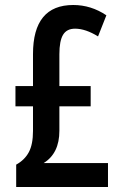

<svg xmlns="http://www.w3.org/2000/svg" viewBox="-20 -744 487 764"><path d="M271.5 -724.1Q342.3 -724.1 403.3 -683.1L370.1 -599.1Q320.3 -629.9 278.8 -629.9Q245.6 -629.9 231 -605.7Q216.3 -581.5 216.3 -528.3V-401.4H340.8V-320.8H216.3V-223.6Q216.3 -133.8 153.8 -95.2H409.7V0H44.4V-88.9Q78.1 -107.4 94.7 -138.4Q111.3 -169.4 111.3 -223.1V-320.8H41.5V-401.4H111.3V-528.8Q111.3 -724.1 271.5 -724.1Z"/></svg>

Font: Open Sans Condensed SemiBold
Style: Regular
Weight: 600
Width: 3
Designer: Monotype Design Team
Foundry: Monotype Imaging Inc.
Version: Version 3.000; ttfautohint (v1.8.4)